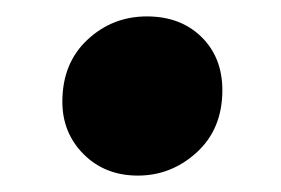

<svg xmlns="http://www.w3.org/2000/svg" viewBox="-20 -398 342 234"><path d="M148 -184Q108 -184 82 -210Q56 -236 56 -274Q56 -321 86.5 -349.5Q117 -378 159 -378Q200 -378 225.5 -353Q251 -328 251 -288Q251 -241 220 -212.5Q189 -184 148 -184Z"/></svg>

Font: Montserrat
Style: Bold Italic
Weight: 700
Italic angle: -11.3°
Designer: Julieta Ulanovsky
Foundry: Julieta Ulanovsky
Version: Version 9.000; ttfautohint (v1.8.4.7-5d5b)